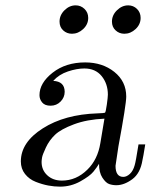

<svg xmlns="http://www.w3.org/2000/svg" viewBox="-20 -679 557 710"><path d="M57.1 -82Q57.1 -152.8 138.2 -204.3Q219.2 -255.9 340.8 -259.8Q365.7 -260.7 368.2 -262.2Q371.1 -264.2 375 -292Q378.9 -319.8 378.9 -329.1Q378.9 -369.1 356 -397.5Q333 -425.8 292 -425.8Q264.2 -425.8 231.2 -414.8Q198.2 -403.8 176.8 -379.9Q218.8 -377.9 219.2 -339.8Q219.2 -318.8 204.1 -303.5Q189 -288.1 167 -288.1Q146 -288.1 136 -300Q126 -312 126 -327.1Q126 -372.1 174.6 -410.2Q223.1 -448.2 294.9 -448.2Q358.9 -448.2 402.8 -413.1Q446.8 -377.9 446.8 -321.8Q446.8 -293 418 -138.2L407.2 -65.9Q407.2 -24.9 436 -24.9Q448.2 -24.9 460.2 -35.9Q472.2 -46.9 478 -67.9Q481.9 -80.1 492.2 -145H517.1Q509.3 -96.2 506.8 -86.9Q499 -38.1 469 -16.1Q439 5.9 410.2 5.9Q396 5.9 383.5 1.5Q371.1 -2.9 358.6 -22Q346.2 -41 346.2 -73.2Q338.4 -60.1 325.2 -43.9Q312 -27.8 277.1 -8.3Q242.2 11.2 202.1 11.2Q181.2 11.2 158.7 7.1Q136.2 2.9 112.1 -6.6Q87.9 -16.1 72.5 -35.6Q57.1 -55.2 57.1 -82ZM133.8 -80.1Q133.8 -50.3 154.8 -30.8Q175.8 -11.2 209 -11.2Q262.2 -11.2 303.2 -51.8Q341.3 -88.9 351.1 -149.9L366.2 -240.2Q301.3 -237.3 253.2 -219.2Q205.1 -201.2 183.6 -180.7Q162.1 -160.2 149.7 -133.5Q137.2 -106.9 135.5 -96.4Q133.8 -85.9 133.8 -80.1ZM200.2 -599.1Q200.2 -623 218.5 -641.1Q236.8 -659.2 259.8 -659.2Q278.8 -659.2 292.5 -646Q306.2 -632.8 306.2 -612.8Q306.2 -588.9 287.6 -571.5Q269 -554.2 246.1 -554.2Q227.1 -554.2 213.6 -566.7Q200.2 -579.1 200.2 -599.1ZM394 -599.1Q394 -623 412.6 -641.1Q431.2 -659.2 454.1 -659.2Q473.1 -659.2 486.6 -646Q500 -632.8 500 -612.8Q500 -588.9 481.4 -571.5Q462.9 -554.2 439.9 -554.2Q420.9 -554.2 407.5 -566.7Q394 -579.1 394 -599.1Z"/></svg>

Font: CMU Serif Extra
Style: RomanSlanted
Weight: 500
Italic angle: -9.46001°
Version: Version 0.7.0